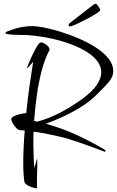

<svg xmlns="http://www.w3.org/2000/svg" viewBox="-20 -931 624 1024"><path d="M174 73Q168 73 153 68.5Q138 64 125 56Q112 48 110 38Q104 -1 104 -61Q104 -99 106 -144Q108 -189 112 -235L86 -237Q76 -238 65 -250Q54 -262 47 -275.5Q40 -289 40 -295Q40 -304 52.5 -310.5Q65 -317 84 -321.5Q103 -326 120 -328Q128 -408 138.5 -480.5Q149 -553 157 -602Q146 -588 136.5 -578Q127 -568 124 -568V-571Q128 -580 137 -602Q146 -624 157.5 -647.5Q169 -671 180 -688Q191 -705 197 -705Q210 -705 227 -692.5Q244 -680 244 -667V-664Q220 -620 203.5 -558.5Q187 -497 177 -427Q167 -357 162 -286L178 -282Q242 -299 302.5 -331Q363 -363 418 -403Q473 -443 496.5 -478.5Q520 -514 520 -545Q520 -580 495 -610Q470 -640 427.5 -663.5Q385 -687 333 -704Q281 -721 226.5 -731Q172 -741 123 -744Q117 -744 99 -744.5Q81 -745 60 -745.5Q39 -746 24 -748.5Q9 -751 9 -756Q9 -760 20 -764Q58 -779 90.5 -785.5Q123 -792 152 -792Q173 -792 213 -784.5Q253 -777 301.5 -762Q350 -747 399.5 -726Q449 -705 491 -678Q533 -651 558.5 -619Q584 -587 584 -551Q584 -521 558.5 -491.5Q533 -462 489 -420Q457 -389 412.5 -361Q368 -333 319.5 -310.5Q271 -288 225 -271Q311 -247 386 -212.5Q461 -178 533 -136Q543 -130 543 -126Q543 -122 538 -122Q535 -122 533 -124Q506 -134 454.5 -153Q403 -172 345 -190Q330 -195 300 -202Q270 -209 233 -216.5Q196 -224 159 -229Q158 -211 158 -192.5Q158 -174 158 -157Q158 -124 159.5 -92.5Q161 -61 163 -34Q168 -49 172 -66Q176 -83 177 -83Q179 -83 179 -67Q179 -54 178.5 -33Q178 -12 177.5 10Q177 32 177 49Q177 57 177 63.5Q177 70 178 72Q178 73 174 73ZM351 -790Q346 -790 346 -798Q346 -804 357 -812Q362 -815 379.5 -829Q397 -843 418.5 -859.5Q440 -876 456.5 -889Q473 -902 476 -904Q482 -909 484.5 -910Q487 -911 490 -911Q494 -911 500 -903.5Q506 -896 510.5 -888Q515 -880 514 -876Q514 -872 496.5 -860.5Q479 -849 454 -835.5Q429 -822 406.5 -811Q384 -800 373 -796Q358 -790 351 -790Z"/></svg>

Font: Comforter
Style: Regular
Weight: 400
Designer: Robert E. Leuschke
Foundry: Robert E. Leuschke
Version: Version 1.013; ttfautohint (v1.8.3)